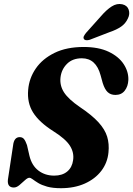

<svg xmlns="http://www.w3.org/2000/svg" viewBox="-20 -954 683 985"><path d="M292.5 11.5Q250 11.5 221.8 3.5Q193.5 -4.5 176 -15.2Q158.5 -26 148 -34Q137.5 -42 130.5 -42Q121.5 -42 108 -29.5Q94.5 -17 79.8 -4.5Q65 8 51 8Q16.5 8 20.5 -32L47 -207Q51.5 -250.5 81 -250.5Q95 -250.5 103 -240.8Q111 -231 118.5 -209.5L131 -155Q143 -105 177 -79Q211 -53 258 -53Q299.5 -53 324.8 -74Q350 -95 355 -132Q361 -171 338.8 -206.2Q316.5 -241.5 253.5 -281Q181 -327 149.8 -376.8Q118.5 -426.5 124.5 -493.5Q129.5 -553 163.8 -602.8Q198 -652.5 260 -682.8Q322 -713 409.5 -713Q486 -713 537.5 -688.5Q589 -664 614.5 -625Q640 -586 638.5 -543.5Q637 -511 620 -489Q603 -467 572 -467Q548 -467 532.8 -481Q517.5 -495 507 -528L496 -568Q472.5 -655 400 -655Q352.5 -655 324 -626.8Q295.5 -598.5 290.5 -557.5Q285.5 -516 308.2 -480.5Q331 -445 389.5 -405Q451.5 -363.5 485 -326.8Q518.5 -290 529.8 -252.8Q541 -215.5 536.5 -172.5Q531.5 -119 499.8 -77.5Q468 -36 414.8 -12.2Q361.5 11.5 292.5 11.5ZM498.5 -871.5Q526 -903.5 552.8 -920.8Q579.5 -938 607.5 -932Q633 -926 640.2 -904.2Q647.5 -882.5 636.5 -860Q624.5 -833.5 601.5 -817.5Q578.5 -801.5 543 -789.5L440.5 -750Q431 -747 422.2 -747.8Q413.5 -748.5 410 -755Q406.5 -761.5 410.8 -769.5Q415 -777.5 422 -786Z"/></svg>

Font: Fraunces 72pt Soft
Style: Bold Italic
Weight: 700
Italic angle: -16°
Version: Version 1.000;[b76b70a41]